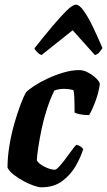

<svg xmlns="http://www.w3.org/2000/svg" viewBox="-20 -799 457 819"><path d="M156 0Q145 0 124.5 -7Q104 -14 81.5 -26Q59 -38 39.5 -53Q20 -68 12 -84Q12 -128 20 -177Q28 -226 41 -271.5Q54 -317 67.5 -352.5Q81 -388 91 -405Q101 -416 125 -432Q149 -448 182 -463.5Q215 -479 250.5 -489.5Q286 -500 318 -500Q337 -500 357 -489Q377 -478 391 -464Q405 -450 406 -441Q401 -404 386.5 -365.5Q372 -327 360 -308Q338 -308 321 -311.5Q304 -315 298 -319Q298 -325 298 -344.5Q298 -364 297 -384.5Q296 -405 293 -415Q273 -420 254 -420Q244 -420 233.5 -418.5Q223 -417 212 -413Q195 -379 181 -336.5Q167 -294 158 -251Q149 -208 143.5 -172Q138 -136 137 -115Q145 -100 170.5 -87.5Q196 -75 214 -75Q220 -75 232 -88Q244 -101 258 -119.5Q272 -138 284.5 -155.5Q297 -173 305 -181Q315 -180 323.5 -174Q332 -168 335 -163Q325 -130 303.5 -92Q282 -54 246 -27Q210 0 156 0ZM157 -564Q147 -568 138 -577Q129 -586 127 -593Q168 -645 203.5 -687Q239 -729 264.5 -754Q290 -779 304 -779Q318 -779 336 -754.5Q354 -730 374.5 -688Q395 -646 417 -594Q412 -587 405 -577.5Q398 -568 385 -564L290 -670Z"/></svg>

Font: Texturina 72pt 72pt ExtraBold
Style: Italic
Weight: 800
Italic angle: -11°
Designer: Guillermo Torres Carreño
Foundry: Omnibus-Type
Version: Version 1.002; ttfautohint (v1.8.3)